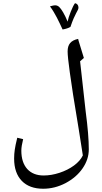

<svg xmlns="http://www.w3.org/2000/svg" viewBox="-20 -913 635 1195"><path d="M495.6 54.2C484.9 77.1 466.3 98.1 440.4 117.2C414.6 136.2 384.3 151.4 350.1 162.6C315.9 173.8 283.2 179.2 251.5 179.2C208 179.2 173.8 165.5 149.4 138.7C125 111.3 112.8 73.2 112.8 24.4C112.8 6.3 116.7 -17.6 124 -46.9L87.4 -55.7C79.1 -22.9 74.2 2.4 71.8 19.5C69.3 36.6 67.9 54.7 67.9 73.7C67.9 133.8 84 180.2 115.7 212.9C147.5 245.6 191.9 261.7 249 261.7C296.9 261.7 343.3 250 388.2 226.6C433.1 202.6 468.3 172.4 494.1 134.8C520 97.2 532.7 58.1 532.7 16.6C532.7 -41.5 526.4 -120.6 513.2 -219.7L478.5 -531.7L502 -552.2C481 -620.1 470.2 -655.8 469.2 -659.2C468.3 -662.6 467.3 -666.5 466.3 -670.9C420.9 -661.1 400.9 -637.7 400.9 -592.8C400.9 -571.8 405.3 -527.8 414.6 -461.4C423.3 -394.5 441.9 -276.9 470.2 -107.4ZM446.8 -893.1C458 -891.6 468.3 -882.3 468.3 -864.7C468.3 -847.7 447.3 -833 418.5 -745.6C406.2 -738.3 389.6 -732.9 369.6 -729.5C346.2 -779.8 324.2 -828.6 291 -873.5L306.2 -877.4C312.5 -878.9 318.4 -879.9 323.7 -879.9C332.5 -879.9 340.8 -876.5 348.1 -870.1C362.8 -856.4 382.8 -822.8 400.9 -778.3C403.8 -794.4 410.2 -814.9 420.4 -840.3C430.2 -865.2 439 -882.8 446.8 -893.1Z"/></svg>

Font: Noto Naskh Arabic
Style: Regular
Weight: 400
Designer: Monotype Design Team
Foundry: Monotype Imaging Inc.
Version: Version 1.07